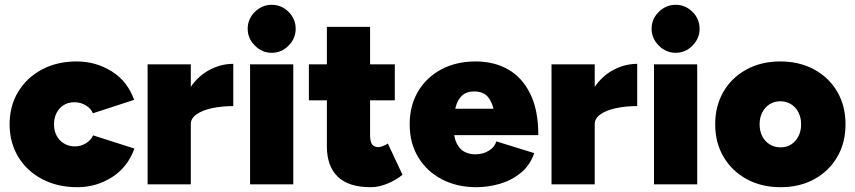

<svg xmlns="http://www.w3.org/2000/svg" viewBox="-20 -768 3563 800"><path d="M302 12Q220 12 156 -21.5Q92 -55 56 -114.5Q20 -174 20 -250Q20 -327 56 -386Q92 -445 155 -478.5Q218 -512 300 -512Q379 -512 445 -471Q511 -430 539 -352L367 -296Q359 -316 337.5 -329Q316 -342 290 -342Q265 -342 246 -330.5Q227 -319 216 -298Q205 -277 205 -250Q205 -223 216 -202.5Q227 -182 247 -170Q267 -158 292 -158Q317 -158 338 -171Q359 -184 368 -204L540 -149Q512 -71 446.5 -29.5Q381 12 302 12Z M733 -255Q733 -336 765.5 -391Q798 -446 848 -474Q898 -502 952 -502V-326Q905 -326 864.5 -317.5Q824 -309 799.5 -292Q775 -275 775 -251ZM595 0V-500H775V0Z M1022 0V-500H1202V0ZM1112 -548Q1072 -548 1042 -578Q1012 -608 1012 -648Q1012 -689 1042 -718.5Q1072 -748 1112 -748Q1153 -748 1182.5 -718.5Q1212 -689 1212 -648Q1212 -608 1182.5 -578Q1153 -548 1112 -548Z M1525 12Q1432 12 1387 -32Q1342 -76 1342 -158V-656H1522V-207Q1522 -179 1530 -167Q1538 -155 1557 -155Q1565 -155 1577 -160Q1589 -165 1596 -170L1657 -40Q1634 -20 1597 -4Q1560 12 1525 12ZM1267 -350V-500H1625V-350Z M1965 12Q1884 12 1821 -21Q1758 -54 1722.5 -113Q1687 -172 1687 -250Q1687 -328 1722 -387Q1757 -446 1819 -479Q1881 -512 1962 -512Q2039 -512 2097.5 -478.5Q2156 -445 2189.5 -377Q2223 -309 2223 -205H2046Q2046 -258 2039.5 -299Q2033 -340 2013.5 -363.5Q1994 -387 1955 -387Q1924 -387 1905 -369.5Q1886 -352 1878 -319.5Q1870 -287 1870 -241Q1870 -197 1882.5 -171.5Q1895 -146 1915.5 -135.5Q1936 -125 1960 -125Q1993 -125 2017.5 -140.5Q2042 -156 2048 -179L2206 -130Q2188 -78 2148.5 -46.5Q2109 -15 2060.5 -1.5Q2012 12 1965 12ZM1801 -205 1802 -315H2140V-205Z M2416 -255Q2416 -336 2448.5 -391Q2481 -446 2531 -474Q2581 -502 2635 -502V-326Q2588 -326 2547.5 -317.5Q2507 -309 2482.5 -292Q2458 -275 2458 -251ZM2278 0V-500H2458V0Z M2705 0V-500H2885V0ZM2795 -548Q2755 -548 2725 -578Q2695 -608 2695 -648Q2695 -689 2725 -718.5Q2755 -748 2795 -748Q2836 -748 2865.5 -718.5Q2895 -689 2895 -648Q2895 -608 2865.5 -578Q2836 -548 2795 -548Z M3233 12Q3153 12 3091.5 -21.5Q3030 -55 2995 -114Q2960 -173 2960 -250Q2960 -327 2994.5 -386Q3029 -445 3090.5 -478.5Q3152 -512 3231 -512Q3311 -512 3372.5 -478.5Q3434 -445 3468.5 -386Q3503 -327 3503 -250Q3503 -173 3468.5 -114Q3434 -55 3373 -21.5Q3312 12 3233 12ZM3233 -154Q3258 -154 3277 -166.5Q3296 -179 3307 -200.5Q3318 -222 3318 -250Q3318 -278 3307 -299.5Q3296 -321 3276.5 -333.5Q3257 -346 3231 -346Q3206 -346 3186.5 -333.5Q3167 -321 3156 -299.5Q3145 -278 3145 -250Q3145 -222 3156 -200.5Q3167 -179 3187 -166.5Q3207 -154 3233 -154Z"/></svg>

Font: Figtree Light Black
Style: Regular
Weight: 900
Version: Version 2.000